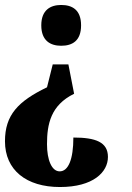

<svg xmlns="http://www.w3.org/2000/svg" viewBox="-32 -560 532 772"><path d="M214 -540C171 -540 134 -520 134 -458C134 -396 171 -376 214 -376C259 -376 294 -396 294 -458C294 -520 259 -540 214 -540ZM243 -301H180L157 -209C41 -153 -12 -98 -12 8C-12 124 74 192 209 192C343 192 402 132 402 71C402 11 352 -7 263 -7C263 80 243 129 208 129C176 129 157 83 157 20C157 -61 172 -137 266 -183Z"/></svg>

Font: Noto Serif Devanagari ExtraCondensed Black
Style: Regular
Weight: 900
Width: 2
Designer: Universal Thirst, Indian Type Foundry and the Monotype Design Team
Foundry: Monotype Imaging Inc.
Version: Version 2.004